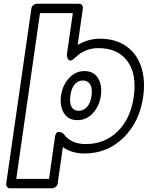

<svg xmlns="http://www.w3.org/2000/svg" viewBox="-20 -787 790 1026"><path d="M13.2 193.8 147.9 -742.2Q149.4 -752.9 158.4 -760Q167.5 -767.1 176.8 -767.1H401.9Q412.6 -767.1 418.5 -759.3Q424.3 -751.5 422.9 -742.2L395 -546.9Q451.2 -580.1 514.2 -580.1Q596.7 -580.1 653.6 -540.8Q710.4 -501.5 734.1 -431.2Q757.8 -360.8 745.1 -270Q725.6 -134.8 639.4 -50.8Q553.2 33.2 431.2 33.2Q363.8 33.2 315.9 -1L288.1 193.8Q286.6 204.6 277.3 211.9Q268.1 219.2 258.8 219.2H34.2Q23.4 219.2 17.6 211.2Q11.7 203.1 13.2 193.8ZM66.9 168.9H242.2L273.9 -56.2Q275.9 -69.3 281.2 -75.9Q286.6 -82.5 293 -82.3Q299.3 -82 305.4 -79.8Q311.5 -77.6 315.4 -74.7L319.8 -71.8Q358.9 -17.1 438 -17.1Q539.1 -17.1 608.4 -84.5Q677.7 -151.9 694.8 -270Q711.9 -391.6 660.6 -460.7Q609.4 -529.8 505.9 -529.8Q431.2 -529.8 378.9 -476.1Q361.3 -460.4 352.1 -464.1Q342.8 -467.8 339.8 -480L336.9 -492.2L369.1 -716.8H193.8ZM431.2 -407.2Q480.5 -407.2 503.7 -369.6Q526.9 -332 519 -275.9Q511.2 -220.2 476.8 -182.6Q442.4 -145 393.1 -145Q344.7 -145 321.5 -182.9Q298.3 -220.7 306.2 -275.9Q314 -331.1 348.4 -369.1Q382.8 -407.2 431.2 -407.2ZM356 -275.9Q350.6 -234.9 363 -214.8Q375.5 -194.8 399.9 -194.8Q425.8 -194.8 444.8 -215.3Q463.9 -235.8 469.2 -275.9Q474.6 -315.9 461.7 -336.4Q448.7 -356.9 422.9 -356.9Q397.9 -356.9 379.6 -336.7Q361.3 -316.4 356 -275.9Z"/></svg>

Font: Trueno Black Outline
Style: Italic
Weight: 900
Width: 6
Designer: Julieta Ulanovsky
Foundry: Julieta Ulanovsky
Version: Version 3.001b | FøM Fix